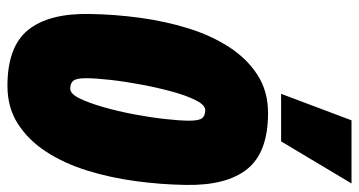

<svg xmlns="http://www.w3.org/2000/svg" viewBox="-250 -730 988 529"><g transform="rotate(90 244.5 -465.0)"><path d="M216 9Q108 9 62 -48Q16 -105 18 -217Q19 -286 28.5 -356Q38 -426 57.5 -489Q77 -552 109 -601.5Q141 -651 186 -680Q231 -709 291 -709Q399 -709 445 -652Q491 -595 489 -483Q488 -414 478.5 -344Q469 -274 449.5 -211Q430 -148 398 -98.5Q366 -49 321 -20Q276 9 216 9ZM224 -164Q238 -164 250.5 -189.5Q263 -215 274.5 -255Q286 -295 294.5 -340Q303 -385 307.5 -426Q312 -467 312 -492Q312 -519 305 -527.5Q298 -536 283 -536Q269 -536 256 -510.5Q243 -485 232 -445Q221 -405 212.5 -359.5Q204 -314 199.5 -273.5Q195 -233 195 -208Q195 -181 202 -172.5Q209 -164 224 -164ZM238 -745 311 -939H485L369 -745Z"/></g></svg>

Font: Georama Condensed Black
Style: Italic
Weight: 900
Width: 3
Italic angle: -9°
Designer: Jean-Baptiste Levee
Foundry: Production Type
Version: Version 1.000